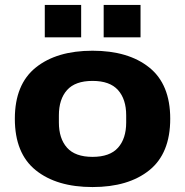

<svg xmlns="http://www.w3.org/2000/svg" viewBox="-20 -744 748 776"><path d="M161 -593V-724H308V-593ZM399 -593V-724H548V-593ZM354 12Q209 12 124.5 -56Q40 -124 40 -264Q40 -403 124.5 -471Q209 -539 354 -539Q499 -539 583.5 -471Q668 -403 668 -264Q668 -124 583.5 -56Q499 12 354 12ZM354 -110Q424 -110 457 -147Q490 -184 490 -249V-278Q490 -343 457 -380Q424 -417 354 -417Q284 -417 251 -380Q218 -343 218 -278V-249Q218 -184 251 -147Q284 -110 354 -110Z"/></svg>

Font: Archivo SemiExpanded ExtraBold
Style: Regular
Weight: 800
Width: 6
Designer: Hector Gatti
Foundry: Omnibus-Type
Version: Version 2.001; ttfautohint (v1.8.3)